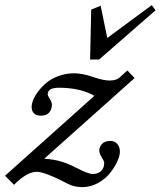

<svg xmlns="http://www.w3.org/2000/svg" viewBox="-68 -728 640 765"><path d="M291 -490.7 295.4 -689.9 333 -705.1 359.4 -576.7 536.6 -707.5 551.8 -687 326.7 -490.7ZM409.7 -124Q409.7 -106.4 398.4 -82.8Q387.2 -59.1 368.7 -36.4Q350.1 -13.7 321 2Q292 17.6 260.7 17.6Q229 17.6 204.6 5.4Q110.4 -43.5 78.6 -43.5Q39.1 -43.5 -12.2 8.3L-47.9 -27.8L308.1 -346.2Q252 -378.4 166.5 -378.4Q122.1 -378.4 122.1 -352.1Q122.1 -347.2 130.4 -334Q138.7 -320.8 138.7 -311Q138.7 -292 127.9 -279.5Q117.2 -267.1 95.7 -267.1Q58.1 -267.1 58.1 -302.7Q58.1 -314.5 64.7 -330.8Q71.3 -347.2 85.4 -365.5Q99.6 -383.8 118.9 -399.7Q138.2 -415.5 167 -425.8Q195.8 -436 228 -436Q259.3 -436 302.7 -421.4Q342.3 -407.2 369.1 -407.2Q396 -407.2 409.2 -419.9L439.5 -447.3L468.3 -417L108.4 -95.7Q148.4 -92.8 176.5 -84.2Q204.6 -75.7 235.4 -59.6Q283.7 -34.7 301.3 -34.7Q322.3 -34.7 334.7 -46.6Q347.2 -58.6 347.2 -79.1Q347.2 -85.9 337.4 -101.1Q327.6 -116.2 327.6 -127.9Q327.6 -142.6 338.4 -154.5Q349.1 -166.5 372.6 -166.5Q389.2 -166.5 399.4 -154.3Q409.7 -142.1 409.7 -124Z"/></svg>

Font: Elstob 14pt Medium
Style: Italic
Weight: 500
Italic angle: -20°
Designer: Peter S. Baker
Version: Version 1.015